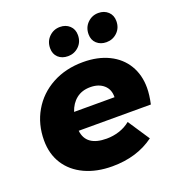

<svg xmlns="http://www.w3.org/2000/svg" viewBox="-138 -874 915 995"><g transform="rotate(-20 319.0 -377.0)"><path d="M609 -224H211Q221 -136 334 -136Q370 -136 404 -147Q438 -158 465 -180L544 -61Q449 9 313 9Q227 9 161.5 -21.5Q96 -52 60.5 -107.5Q25 -163 25 -238Q25 -327 66.5 -398.5Q108 -470 182.5 -510.5Q257 -551 353 -551Q434 -551 494.5 -521.5Q555 -492 587.5 -438Q620 -384 620 -313Q620 -274 609 -224ZM222 -324H445Q446 -367 418 -391.5Q390 -416 344 -416Q298 -416 267 -391.5Q236 -367 222 -324ZM218 -676Q218 -714 243 -738.5Q268 -763 303 -763Q335 -763 356 -743.5Q377 -724 377 -692Q377 -654 352 -630Q327 -606 292 -606Q259 -606 238.5 -625Q218 -644 218 -676ZM430 -676Q430 -714 455 -738.5Q480 -763 515 -763Q547 -763 568 -743.5Q589 -724 589 -692Q589 -654 564 -630Q539 -606 504 -606Q472 -606 451 -625Q430 -644 430 -676Z"/></g></svg>

Font: Idrija
Style: Italic
Weight: 800
Italic angle: -11.3°
Designer: Julieta Ulanovsky
Foundry: Julieta Ulanovsky
Version: Version 7.200